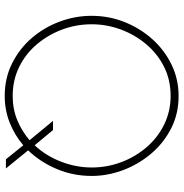

<svg xmlns="http://www.w3.org/2000/svg" viewBox="-2 -752 760 795"><g transform="rotate(90 377.5 -355.0)"><path d="M378 5Q304 5 243 -25.5Q182 -56 138 -107Q94 -158 70 -222.5Q46 -287 46 -355Q46 -426 71.5 -490.5Q97 -555 142 -605.5Q187 -656 247.5 -685.5Q308 -715 378 -715Q452 -715 512.5 -684Q573 -653 617 -601Q661 -549 685 -485Q709 -421 709 -355Q709 -279 680.5 -211Q652 -143 603 -92L678 0H640L582 -72Q540 -36 488 -15.5Q436 5 378 5ZM378 -28Q432 -28 478 -47Q524 -66 561 -98L481 -195H519L582 -119Q626 -166 650 -228.5Q674 -291 674 -355Q674 -419 652 -477.5Q630 -536 590 -582.5Q550 -629 495.5 -655.5Q441 -682 378 -682Q311 -682 256.5 -654.5Q202 -627 162.5 -579.5Q123 -532 102 -474Q81 -416 81 -355Q81 -291 103 -232.5Q125 -174 164.5 -127.5Q204 -81 258.5 -54.5Q313 -28 378 -28Z"/></g></svg>

Font: Raleway ExtraLight
Style: Regular
Weight: 200
Designer: Matt McInerney, Pablo Impallari, Rodrigo Fuenzalida
Foundry: Matt McInerney, Pablo Impallari, Rodrigo Fuenzalida
Version: Version 4.026